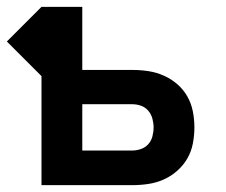

<svg xmlns="http://www.w3.org/2000/svg" viewBox="-40 -540 660 560"><path d="M81 0V-318L-20 -419L81 -520H200V-336H346Q370 -336 393 -332.5Q416 -329 437.5 -319.5Q459 -310 477 -294.5Q495 -279 506.5 -258.5Q518 -238 522.5 -215Q527 -192 527 -168Q527 -145 522.5 -121.5Q518 -98 506.5 -78Q495 -58 477 -42Q459 -26 437.5 -16.5Q416 -7 393 -3.5Q370 0 346 0ZM200 -101H346Q359 -101 371.5 -105.5Q384 -110 392.5 -119.5Q401 -129 404.5 -142Q408 -155 408 -168Q408 -181 404.5 -194Q401 -207 392.5 -217Q384 -227 371.5 -231.5Q359 -236 346 -236H200Z"/></svg>

Font: Iosevka Custom Extended
Style: Bold
Weight: 700
Width: 7
Monospace: yes
Designer: Belleve Invis
Foundry: Belleve Invis
Version: Version 11.2.4; ttfautohint (v1.8.4)